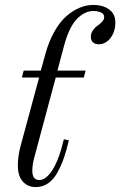

<svg xmlns="http://www.w3.org/2000/svg" viewBox="-20 -740 484 772"><path d="M144 -456.1 163.1 -524.9Q177.2 -575.7 199.5 -614.5Q221.7 -653.3 247.8 -675.8Q273.9 -698.2 301 -709.2Q328.1 -720.2 356 -720.2Q393.6 -720.2 418.7 -702.1Q443.8 -684.1 443.8 -649.9Q443.8 -612.8 424.3 -587.4Q404.8 -562 377 -562Q362.3 -562 353.8 -569.8Q345.2 -577.6 345.2 -591.8Q345.2 -606 353.5 -617.9Q361.8 -629.9 372.1 -636.7Q382.3 -643.6 390.6 -652.6Q398.9 -661.6 398.9 -670.9Q398.9 -684.6 385.5 -690.2Q372.1 -695.8 355 -695.8Q321.3 -695.8 289.6 -664.1Q257.8 -632.3 236.8 -553.2L210.9 -456.1H324.2L316.9 -428.2H204.1L118.2 -107.9Q109.9 -77.6 109.9 -53.2Q109.9 -16.1 138.2 -16.1Q165 -16.1 191.2 -57.1Q217.3 -98.1 236.8 -180.2L256.8 -175.8Q247.6 -135.7 237.3 -106Q227.1 -76.2 211.4 -47.4Q195.8 -18.6 173.8 -3.2Q151.9 12.2 124 12.2Q91.3 12.2 71.5 -10.3Q51.8 -32.7 51.8 -74.2Q51.8 -112.3 63 -153.8L137.2 -428.2H67.9L75.2 -456.1Z"/></svg>

Font: Flanker Steampunk
Style: Italic
Weight: 400
Italic angle: -12°
Designer: Alexey Kryukov, Leonardo Di Lena
Foundry: Alexey Kryukov, Leonardo Di Lena
Version: 1.210